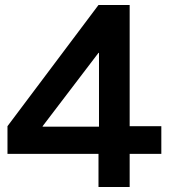

<svg xmlns="http://www.w3.org/2000/svg" viewBox="-20 -750 683 770"><path d="M375 0V-133H10V-244L375 -730H500V-244H627V-133H500V0ZM151 -242H377V-538H375L151 -244Z"/></svg>

Font: M PLUS 2 Thin SemiBold
Style: Regular
Weight: 600
Version: Version 1.001